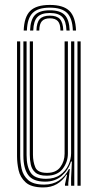

<svg xmlns="http://www.w3.org/2000/svg" viewBox="-20 -772 410 798"><path d="M160.2 7Q110 7 86.9 -13.9Q63.8 -34.8 57.2 -64.9Q50.8 -95 50.8 -122.2V-600H64V-124.5Q64 -98.2 69.9 -70.5Q75.8 -42.8 96.9 -23.8Q118 -4.8 163.8 -4.8Q199.5 -4.8 225.2 -21.8Q251 -38.8 266.5 -69.5H270.2L263.8 -11.8V0H250.2L250 -5.5L258.8 -45.8H256Q240.2 -20.8 216.2 -6.9Q192.2 7 160.2 7ZM302 0V-600H315.2V0ZM173.8 -41.8Q142 -41.8 127.1 -54.9Q112.2 -68 108 -88Q103.8 -108 103.8 -128.8V-600H117V-129.5Q117 -100.2 126.6 -76.9Q136.2 -53.5 175.5 -53.5Q213 -53.5 230.8 -77.6Q248.5 -101.8 248.5 -133.2V-600H262.2V-134Q262.2 -98.8 240.5 -70.2Q218.8 -41.8 173.8 -41.8ZM167 -17Q116.8 -17.2 97 -44.9Q77.2 -72.5 77.2 -125.2V-600H90.5V-126.8Q90.5 -80.2 107.4 -54.5Q124.2 -28.8 171.2 -28.8Q206.5 -28.8 229.6 -45.1Q252.8 -61.5 264.1 -86Q275.5 -110.5 275.5 -135.2V-600H288.8V0H275.5V-32L278.8 -100.5H275Q263.8 -64.8 236.2 -40.8Q208.8 -16.8 167 -17ZM187.2 -751.5Q131 -751.5 105.8 -726.8Q80.5 -702 78.5 -645.2H91.8Q93.5 -696.2 115.8 -718.2Q138 -740.2 187.2 -740.2Q236.5 -740.2 258.8 -718.2Q281 -696.2 282.8 -645.2H296Q293.8 -702 268.5 -726.8Q243.2 -751.5 187.2 -751.5ZM187.2 -729.2Q144.5 -729.2 125.5 -709.8Q106.5 -690.2 105 -645.2H118.2Q119.2 -684.2 135.4 -701.1Q151.5 -718 187.2 -718Q223 -718 239 -701.1Q255 -684.2 256.2 -645.2H269.5Q268 -690.2 248.9 -709.8Q229.8 -729.2 187.2 -729.2ZM187.2 -707Q158.2 -707 145.2 -692.6Q132.2 -678.2 131.5 -645.2H143.2Q143.5 -672.2 154.1 -684Q164.8 -695.8 187.2 -695.8Q210 -695.8 220.6 -684Q231.2 -672.2 231.2 -645.2H243Q242 -678.2 229.1 -692.6Q216.2 -707 187.2 -707Z"/></svg>

Font: Big Shoulders Inline Display
Style: Regular
Weight: 400
Designer: Patric King
Foundry: XO Type Co
Version: Version 1.000